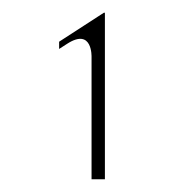

<svg xmlns="http://www.w3.org/2000/svg" viewBox="-20 -820 267 302"><path d="M73 -743 85.4 -751C125.9 -777.2 124 -730 124 -730V-538H145V-800H143.4L73 -754.4Z"/></svg>

Font: Hussar Ekologiczny
Style: Regular
Weight: 400
Foundry: Cannot Into Space Fonts
Version: Version 0.97